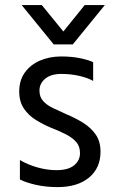

<svg xmlns="http://www.w3.org/2000/svg" viewBox="-20 -736 452 761"><path d="M349.2 -489.6V-415.2Q327.8 -427.6 294 -435.3Q260.2 -443 222.8 -443Q182.4 -443 159.4 -424.2Q136.4 -405.4 136.4 -376.8Q136.4 -351.3 151.4 -335.1Q166.4 -318.8 190.7 -307.3Q215 -295.7 242.4 -283.5Q277.7 -268.9 308.7 -249.8Q339.7 -230.7 359 -203.3Q378.4 -175.8 378.4 -134.8Q378.4 -69.7 332.7 -32.1Q287.1 5.6 208.2 5.6Q162 5.6 122.3 -3.4Q82.6 -12.4 58.9 -24.6V-101.7Q90.3 -83.1 128.5 -72.4Q166.7 -61.6 203.4 -61.6Q250.7 -61.6 273.9 -80.9Q297.1 -100.1 297.1 -129Q297.1 -155.3 282.9 -172.2Q268.7 -189.1 242.8 -202.7Q216.9 -216.2 182.4 -229.6Q151.9 -242.4 122.9 -260.1Q93.8 -277.8 75 -305.3Q56.2 -332.8 56.2 -373.6Q56.2 -417.5 78.4 -448.5Q100.7 -479.6 138.6 -495.9Q176.5 -512.2 222.4 -512.2Q265.3 -512.2 298.2 -505.2Q331.1 -498.3 349.2 -489.6ZM192.8 -560.1H268.6L395.4 -715.8H315.6L231.1 -611.1L145.8 -715.8H66Z"/></svg>

Font: Hind Variable Light
Style: Regular
Weight: 300
Designer: Manushi Parikh, Satya Rajpurohit
Foundry: Indian Type Foundry
Version: Version 3.000